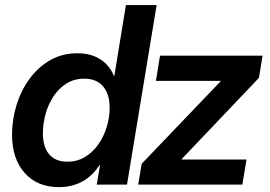

<svg xmlns="http://www.w3.org/2000/svg" viewBox="-20 -748 1094 778"><path d="M218.8 10.3Q130.9 10.3 79.8 -47.4Q28.8 -105 28.8 -202.1Q28.8 -263.7 46.9 -322.3Q64.9 -380.9 99.4 -428.2Q133.8 -475.6 182.9 -503.9Q231.9 -532.2 293.9 -532.2Q332.5 -532.2 361.6 -520.5Q390.6 -508.8 410.6 -488.3Q430.7 -467.8 441.4 -440.9H443.4L490.2 -727.5H614.7L494.6 0H372.1L385.3 -78.6H382.8Q363.8 -49.3 339.1 -29.5Q314.5 -9.8 284.2 0.2Q253.9 10.3 218.8 10.3ZM252.4 -92.8Q293 -92.8 324.7 -112.1Q356.4 -131.3 378.7 -163.3Q400.9 -195.3 412.6 -234.1Q424.3 -272.9 424.3 -312Q424.3 -366.7 397.7 -397.9Q371.1 -429.2 321.8 -429.2Q280.8 -429.2 249.5 -409.7Q218.3 -390.1 197 -357.9Q175.8 -325.7 164.8 -286.4Q153.8 -247.1 153.8 -207Q153.8 -152.3 179.4 -122.6Q205.1 -92.8 252.4 -92.8ZM540 0 554.2 -84.5 873.5 -418 874 -420.4H611.8L628.4 -522.5H1043.9L1029.3 -432.6L716.8 -104L716.3 -101.6H979L961.9 0Z"/></svg>

Font: Inter 28pt SemiBold
Style: Italic
Weight: 600
Italic angle: -9.3988°
Designer: Rasmus Andersson
Foundry: rsms
Version: Version 4.001;git-66647c0bb